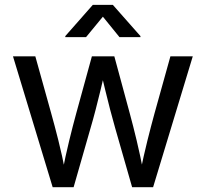

<svg xmlns="http://www.w3.org/2000/svg" viewBox="-20 -781 858 801"><path d="M199.7 0 34.2 -545.9H127.4L193.8 -307.6Q207.5 -258.8 223.1 -197Q238.8 -135.3 253.9 -57.1H238.8Q253.4 -131.8 268.6 -193.8Q283.7 -255.9 297.9 -307.6L363.3 -545.9H457L521.5 -307.6Q535.2 -257.3 550 -195.6Q564.9 -133.8 579.6 -57.1H564Q579.6 -132.8 595 -194.6Q610.4 -256.3 624.5 -307.6L690.9 -545.9H784.2L618.7 0H531.2L460.4 -247.1Q449.7 -284.7 439.5 -323.7Q429.2 -362.8 419.4 -403.8Q409.7 -444.8 399.4 -487.3H418.9Q409.2 -445.3 399.2 -404.1Q389.2 -362.8 378.9 -323.2Q368.7 -283.7 357.9 -247.1L287.1 0ZM338.9 -626H252.4V-630.4L367.2 -760.7H450.7L565.9 -630.4V-626H478.5L409.2 -711.4Z"/></svg>

Font: Inter Variable
Style: Regular
Weight: 400
Designer: Rasmus Andersson
Foundry: rsms
Version: Version 4.001;git-9221beed3